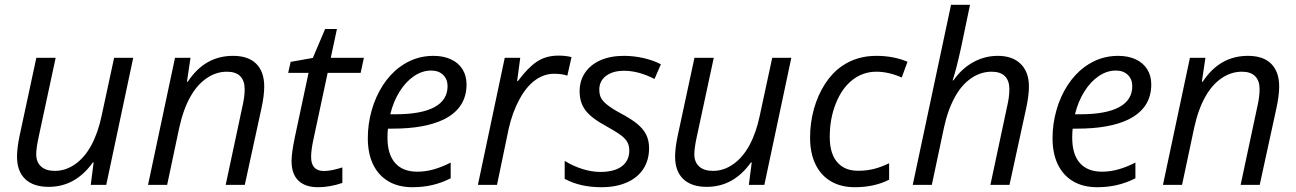

<svg xmlns="http://www.w3.org/2000/svg" viewBox="-20 -780 5468 810"><path d="M51.8 -119.1Q51.8 -156.2 63 -209L133.3 -536.1H214.8L143.6 -204.6Q132.8 -155.8 132.8 -129.4Q132.8 -96.2 153.3 -77.6Q173.8 -59.1 211.4 -59.1Q256.8 -59.1 296.9 -87.2Q336.9 -115.2 365.2 -167Q394 -220.7 408.7 -291.5L461.4 -536.1H542L428.2 0H362.8L375 -94.7H371.6Q298.3 8.3 185.5 8.3Q120.6 8.3 86.2 -24.7Q51.8 -57.6 51.8 -119.1Z M718.3 -536.1H783.7L768.6 -435.1H772Q808.6 -490.2 856 -517.3Q903.3 -544.4 963.4 -544.4Q1027.3 -544.4 1061 -511Q1094.7 -477.5 1094.7 -415Q1094.7 -376 1082.5 -320.8L1012.7 0H932.1L1002.4 -329.6Q1012.2 -370.6 1012.2 -403.8Q1012.2 -439.5 993.4 -458.5Q974.6 -477.5 937.5 -477.5Q892.1 -477.5 852.3 -450.4Q812.5 -423.3 784.7 -374.5Q753.9 -321.3 736.3 -241.7L685.1 0H604.5Z M1210 -101.1Q1210 -134.3 1223.6 -199.7L1281.7 -472.7H1195.8L1206.1 -519L1299.8 -535.6L1351.6 -657.7H1401.4L1375.5 -536.1H1515.1L1501.5 -472.7H1362.3L1302.2 -191.4Q1292.5 -147.5 1292.5 -117.7Q1292.5 -58.6 1346.7 -58.6Q1377.9 -58.6 1424.3 -73.7V-8.3Q1371.6 9.8 1321.8 9.8Q1267.6 9.8 1238.8 -18.1Q1210 -45.9 1210 -101.1Z M1531.7 -196.8Q1531.7 -257.3 1548.1 -314.9Q1564.5 -372.6 1595 -419.9Q1625.5 -467.3 1667.5 -498Q1731 -544.4 1808.1 -544.4Q1850.6 -544.4 1882.3 -529.8Q1914.1 -515.1 1931.2 -487.8Q1948.2 -460.4 1948.2 -423.8Q1948.2 -322.8 1850.6 -275.4Q1771.5 -237.3 1635.7 -237.3H1616.7Q1614.7 -222.2 1614.7 -199.2Q1614.7 -128.9 1647 -92.3Q1679.2 -55.7 1740.7 -55.7Q1774.4 -55.7 1808.8 -65.2Q1843.3 -74.7 1881.3 -94.2V-27.8Q1842.8 -8.3 1803.5 0.7Q1764.2 9.8 1720.2 9.8Q1661.1 9.8 1618.9 -14.9Q1576.7 -39.6 1554.2 -85.9Q1531.7 -132.3 1531.7 -196.8ZM1868.2 -416.5Q1868.2 -445.8 1849.4 -464.1Q1830.6 -482.4 1798.8 -482.4Q1761.7 -482.4 1727.1 -459.2Q1692.4 -436 1666 -394Q1639.6 -352.1 1626.5 -297.9H1647.9Q1757.3 -297.9 1812.7 -327.9Q1868.2 -357.9 1868.2 -416.5Z M2109.4 -536.1H2174.8L2161.6 -438H2165Q2206.1 -493.7 2244.4 -519.5Q2282.7 -545.4 2335.9 -545.4Q2366.7 -545.4 2391.1 -539.1L2373.5 -460.9Q2350.6 -468.8 2317.4 -468.8Q2275.4 -468.8 2238.3 -442.1Q2201.2 -415.5 2172.4 -362.8Q2141.6 -306.6 2126 -236.8L2076.7 0H1996.1Z M2362.3 -25.4V-101.1Q2400.4 -78.1 2439 -66.4Q2477.5 -54.7 2512.7 -54.7Q2571.8 -54.7 2603.3 -78.4Q2634.8 -102.1 2634.8 -145.5Q2634.8 -163.1 2628.2 -177Q2621.6 -190.9 2607.4 -203.1Q2589.8 -218.3 2543 -244.6Q2507.8 -263.7 2485.4 -280.5Q2462.9 -297.4 2449.7 -314.9Q2437 -332 2431.2 -351.6Q2425.3 -371.1 2425.3 -395Q2425.3 -439.5 2448.2 -473.4Q2471.2 -507.3 2513.4 -525.9Q2555.7 -544.4 2612.3 -544.4Q2653.8 -544.4 2695.3 -534.9Q2736.8 -525.4 2768.1 -508.8L2741.2 -446.8Q2674.3 -481.4 2612.8 -481.4Q2564.9 -481.4 2536.6 -459.7Q2508.3 -438 2508.3 -402.3Q2508.3 -380.9 2515.6 -366.9Q2522.9 -353 2541 -338.4Q2563 -320.8 2597.2 -302.7Q2646 -276.4 2669.4 -256.6Q2692.9 -236.8 2705.1 -213.9Q2718.3 -188.5 2718.3 -155.3Q2718.3 -104.5 2694.1 -67.4Q2669.9 -30.3 2624.5 -10.3Q2579.1 9.8 2517.1 9.8Q2427.7 9.8 2362.3 -25.4Z M2828.1 -119.1Q2828.1 -156.2 2839.4 -209L2909.7 -536.1H2991.2L2919.9 -204.6Q2909.2 -155.8 2909.2 -129.4Q2909.2 -96.2 2929.7 -77.6Q2950.2 -59.1 2987.8 -59.1Q3033.2 -59.1 3073.2 -87.2Q3113.3 -115.2 3141.6 -167Q3170.4 -220.7 3185.1 -291.5L3237.8 -536.1H3318.4L3204.6 0H3139.2L3151.4 -94.7H3147.9Q3074.7 8.3 2961.9 8.3Q2897 8.3 2862.5 -24.7Q2828.1 -57.6 2828.1 -119.1Z M3397.5 -199.2Q3397.5 -262.2 3413.8 -320.6Q3430.2 -378.9 3460.4 -425.8Q3490.7 -472.7 3532.2 -501.5Q3594.7 -544.4 3676.8 -544.4Q3749.5 -544.4 3808.6 -519.5L3784.2 -453.1Q3728.5 -477.5 3677.2 -477.5Q3621.1 -477.5 3576.7 -443.1Q3532.2 -408.7 3506.3 -343.8Q3480.5 -279.8 3480.5 -202.6Q3480.5 -125.5 3518.1 -89.4Q3547.9 -59.6 3600.1 -59.6Q3634.8 -59.6 3665 -66.9Q3695.3 -74.2 3731 -91.3V-22Q3668.9 9.8 3585.9 9.8Q3527.8 9.8 3485.4 -15.1Q3442.9 -40 3420.2 -87.2Q3397.5 -134.3 3397.5 -199.2Z M3992.2 -759.8H4072.3L4034.2 -577.6Q4013.7 -485.4 3999 -440.9H4002.4Q4037.1 -490.7 4085.7 -517.6Q4134.3 -544.4 4189.5 -544.4Q4251.5 -544.4 4286.1 -510.3Q4320.8 -476.1 4320.8 -415Q4320.8 -376 4308.6 -320.8L4238.8 0H4158.2L4228.5 -329.6Q4238.3 -370.6 4238.3 -403.8Q4238.3 -439.5 4219.5 -458.5Q4200.7 -477.5 4163.6 -477.5Q4117.7 -477.5 4077.6 -450.2Q4037.6 -422.9 4009.8 -373Q3978.5 -316.9 3962.4 -241.7L3911.1 0H3830.6Z M4420.4 -196.8Q4420.4 -257.3 4436.8 -314.9Q4453.1 -372.6 4483.6 -419.9Q4514.2 -467.3 4556.2 -498Q4619.6 -544.4 4696.8 -544.4Q4739.3 -544.4 4771 -529.8Q4802.7 -515.1 4819.8 -487.8Q4836.9 -460.4 4836.9 -423.8Q4836.9 -322.8 4739.3 -275.4Q4660.2 -237.3 4524.4 -237.3H4505.4Q4503.4 -222.2 4503.4 -199.2Q4503.4 -128.9 4535.6 -92.3Q4567.9 -55.7 4629.4 -55.7Q4663.1 -55.7 4697.5 -65.2Q4731.9 -74.7 4770 -94.2V-27.8Q4731.4 -8.3 4692.1 0.7Q4652.8 9.8 4608.9 9.8Q4549.8 9.8 4507.6 -14.9Q4465.3 -39.6 4442.9 -85.9Q4420.4 -132.3 4420.4 -196.8ZM4756.8 -416.5Q4756.8 -445.8 4738 -464.1Q4719.2 -482.4 4687.5 -482.4Q4650.4 -482.4 4615.7 -459.2Q4581.1 -436 4554.7 -394Q4528.3 -352.1 4515.1 -297.9H4536.6Q4646 -297.9 4701.4 -327.9Q4756.8 -357.9 4756.8 -416.5Z M5000 -536.1H5065.4L5050.3 -435.1H5053.7Q5090.3 -490.2 5137.7 -517.3Q5185.1 -544.4 5245.1 -544.4Q5309.1 -544.4 5342.8 -511Q5376.5 -477.5 5376.5 -415Q5376.5 -376 5364.3 -320.8L5294.4 0H5213.9L5284.2 -329.6Q5293.9 -370.6 5293.9 -403.8Q5293.9 -439.5 5275.1 -458.5Q5256.3 -477.5 5219.2 -477.5Q5173.8 -477.5 5134 -450.4Q5094.2 -423.3 5066.4 -374.5Q5035.6 -321.3 5018.1 -241.7L4966.8 0H4886.2Z"/></svg>

Font: Viking Open Sans
Style: Italic
Weight: 400
Italic angle: -12°
Foundry: Ascender Corporation
Version: Version 2.000